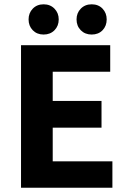

<svg xmlns="http://www.w3.org/2000/svg" viewBox="-20 -885 603 905"><path d="M79.1 0V-671.9H499.5V-546.9H228.5V-409.2H458.5V-283.2H228.5V-124.5H509.8V0ZM185.5 -722.2Q154.3 -722.2 134.5 -742.4Q114.7 -762.7 114.7 -793.5Q114.7 -823.7 134.5 -844.2Q154.3 -864.7 185.5 -864.7Q216.8 -864.7 236.8 -844.2Q256.8 -823.7 256.8 -793.5Q256.8 -762.7 236.8 -742.4Q216.8 -722.2 185.5 -722.2ZM412.1 -722.2Q380.9 -722.2 360.8 -742.4Q340.8 -762.7 340.8 -793.5Q340.8 -823.7 360.8 -844.2Q380.9 -864.7 412.1 -864.7Q443.8 -864.7 463.4 -844.2Q482.9 -823.7 482.9 -793.5Q482.9 -762.7 463.4 -742.4Q443.8 -722.2 412.1 -722.2Z"/></svg>

Font: Akatab Black
Style: Regular
Weight: 900
Designer: SIL Global
Foundry: SIL Global
Version: Version 4.000